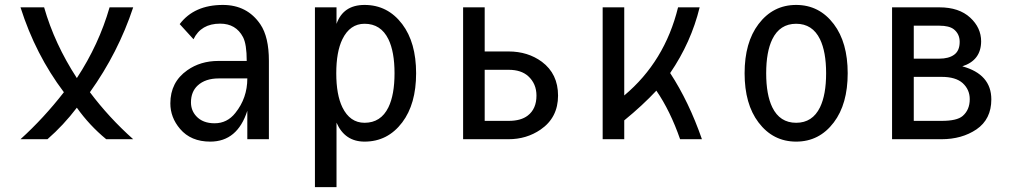

<svg xmlns="http://www.w3.org/2000/svg" viewBox="-20 -567 4142 782"><path d="M63.5 0Q158.2 -85.9 240.2 -191.4Q124.5 -344.7 63.5 -537.1H159.7Q202.1 -388.7 293 -249Q382.8 -385.7 426.3 -537.1H522.5Q461.4 -352.5 346.2 -191.4Q423.8 -87.9 522.5 0H412.6Q344.2 -56.2 293 -128.4Q238.8 -57.1 173.3 0Z M1075.2 0H987.3V-115.7Q946.8 9.8 836.4 9.8Q757.3 9.8 713.4 -42Q673.8 -88.4 673.8 -146Q673.8 -232.4 742.7 -280.8Q796.4 -318.8 869.6 -318.8H984.9Q984.9 -387.2 969.7 -416Q940.9 -470.7 876.5 -470.7Q798.8 -470.7 768.1 -407.2L711.9 -468.8Q771 -546.9 887.7 -546.9Q986.8 -546.9 1040.5 -467.8Q1075.2 -416.5 1075.2 -319.3ZM987.3 -247.6Q930.7 -247.6 871.1 -247.6Q816.4 -247.6 785.2 -218.8Q757.8 -193.4 757.8 -149.9Q757.8 -117.2 779.3 -93.8Q805.7 -64.9 854 -64.9Q905.3 -64.9 938.5 -106.9Q987.3 -167.5 987.3 -247.6Z M1464.8 -470.2Q1405.3 -470.2 1374.5 -407.2Q1349.6 -356 1349.6 -268.6Q1349.6 -181.2 1374.5 -129.9Q1405.3 -66.9 1464.8 -66.9Q1531.2 -66.9 1562 -129.9Q1586.9 -181.2 1586.9 -268.6Q1586.9 -356 1562 -407.2Q1531.2 -470.2 1464.8 -470.2ZM1262.7 -537.1H1350.6V-469.7Q1377.9 -546.9 1464.8 -546.9Q1559.1 -546.9 1618.2 -468.8Q1674.8 -394 1674.8 -268.6Q1674.8 -143.1 1618.2 -68.4Q1559.1 9.8 1464.8 9.8Q1384.3 9.8 1350.6 -67.4V195.3H1262.7Z M1954.1 -282.7V-74.7H2051.8Q2101.6 -74.7 2129.4 -96.2Q2165 -123.5 2165 -177.7Q2165 -226.1 2131.3 -256.8Q2102.5 -282.7 2051.8 -282.7ZM1866.2 0V-537.1H1954.1V-357.4H2051.3Q2129.9 -357.4 2187 -315.4Q2252.9 -266.1 2252.9 -177.7Q2252.9 -87.9 2181.6 -39.1Q2124.5 0 2051.3 0Z M2434.6 0V-537.1H2522.5V-178.2Q2687.5 -316.4 2741.7 -537.1H2829.6Q2794.9 -394.5 2709.5 -269.5Q2786.1 -152.3 2838.9 0H2750Q2710 -115.2 2653.3 -197.8Q2597.2 -137.7 2522.5 -76.7V0Z M3319.8 -129.9Q3344.7 -181.2 3344.7 -268.6Q3344.7 -356 3319.8 -407.2Q3289.1 -470.2 3222.7 -470.2Q3156.2 -470.2 3125.5 -407.2Q3100.6 -356 3100.6 -268.6Q3100.6 -181.2 3125.5 -129.9Q3156.2 -66.9 3222.7 -66.9Q3289.1 -66.9 3319.8 -129.9ZM3069.3 -68.4Q3012.7 -143.1 3012.7 -268.6Q3012.7 -394 3069.3 -468.8Q3128.4 -546.9 3222.7 -546.9Q3316.9 -546.9 3376 -468.8Q3432.6 -394 3432.6 -268.6Q3432.6 -143.1 3376 -68.4Q3316.9 9.8 3222.7 9.8Q3128.4 9.8 3069.3 -68.4Z M3613.3 0V-537.1H3806.2Q3886.2 -537.1 3931.6 -495.1Q3976.1 -454.1 3976.1 -398.4Q3975.6 -321.3 3899.4 -296.9Q4017.6 -264.6 4017.6 -162.1Q4017.6 -81.5 3957 -40Q3897.5 0 3814.9 0ZM3701.7 -253.9V-74.7H3815.4Q3877.9 -74.7 3900.9 -94.7Q3929.7 -119.6 3929.7 -163.1Q3929.7 -202.1 3900.9 -228.5Q3872.6 -253.9 3815.4 -253.9ZM3701.7 -328.1H3805.7Q3843.8 -328.1 3865.7 -343.8Q3888.7 -359.9 3888.7 -396.5Q3888.7 -428.7 3864.7 -447.8Q3845.7 -462.4 3805.7 -462.4H3701.7Z"/></svg>

Font: Consola Mono
Style: Book
Weight: 400
Monospace: yes
Designer: Wojciech Kalinowski "wmk69" (wmk69@o2.pl)
Foundry: Wojciech Kalinowski "wmk69" (wmk69@o2.pl)
Version: Version 2.1.0